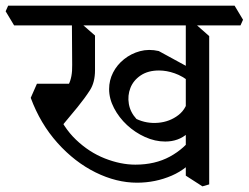

<svg xmlns="http://www.w3.org/2000/svg" viewBox="-50 -628 882 681"><path d="M436 20Q363 20 289 -16.5Q215 -53 154 -121Q93 -189 59 -281L81 -331H223L148 -242Q173 -177 219.5 -132.5Q266 -88 322 -66Q378 -44 430 -44Q500 -44 552.5 -72.5Q605 -101 638 -149L655 -83Q617 -30 559 -5Q501 20 436 20ZM157 -166 87 -269Q125 -274 152 -287.5Q179 -301 193 -327.5Q207 -354 206 -398L205 -554L240 -543L287 -502V-379Q287 -336 269 -308Q251 -280 225 -248ZM0 -538 -30 -588 -21 -608H398L428 -558L419 -538ZM536 -126Q500 -126 464.5 -142Q429 -158 400.5 -184.5Q372 -211 354.5 -244.5Q337 -278 337 -312Q337 -343 351 -370.5Q365 -398 390 -418Q415 -438 446.5 -446.5Q478 -455 513 -447L645 -375L623 -337Q598 -358 569.5 -368Q541 -378 514 -378Q475 -378 449 -360.5Q423 -343 412.5 -316Q402 -289 407 -259.5Q412 -230 434 -206Q470 -189 511 -192.5Q552 -196 583 -220Q614 -244 619 -288L670 -231Q647 -183 615 -154.5Q583 -126 536 -126ZM668 33 609 -5V-562L634 -551L692 -500V26ZM239 -538 207 -588 216 -608H782L812 -558L803 -538Z"/></svg>

Font: Eczar
Style: Regular
Weight: 400
Designer: Vaibhav Singh
Foundry: Rosetta Type Foundry
Version: Version 2.000